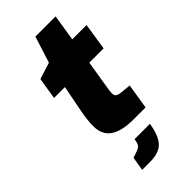

<svg xmlns="http://www.w3.org/2000/svg" viewBox="-283 -750 1035 1035"><g transform="rotate(-45 234.5 -232.5)"><path d="M109 -127Q109 -171 119 -225L150 -385H67L87 -509L182 -539L230 -690H384L360 -539H469L445 -385H336L310 -224Q309 -220 307 -206Q305 -192 305 -183Q305 -166 314 -159Q323 -152 344 -150L403 -144L380 0H289Q199 0 154 -31Q109 -62 109 -127ZM142 146 169 137Q195 129 204 118Q213 107 217 79H334Q322 157 290 191Q258 225 190 225H129Z"/></g></svg>

Font: Exo Black
Style: Italic
Weight: 900
Italic angle: -9°
Designer: Natanael Gama
Foundry: Natanael Gama
Version: Version 1.500; ttfautohint (v1.6)